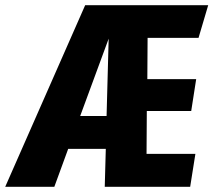

<svg xmlns="http://www.w3.org/2000/svg" viewBox="-73 -715 817 735"><path d="M687 -570H492L491 -412H678L659 -290H489L488 -126H675L655 0H328L332 -145H188L135 0H-53L253 -695H724ZM335 -271 343 -567 234 -271Z"/></svg>

Font: Fira Sans Extra Condensed ExtraBold
Style: Italic
Weight: 800
Width: 3
Italic angle: -8°
Designer: Carrois Corporate & Edenspiekermann AG
Foundry: Carrois Corporate GbR & Edenspiekermann AG
Version: Version 4.203